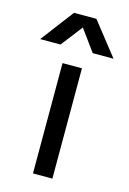

<svg xmlns="http://www.w3.org/2000/svg" viewBox="-148 -724 519 775"><g transform="rotate(15 111.5 -336.5)"><path d="M264.6 -533.2H177.7L112.3 -623L43 -533.2H-42L62.5 -670.9H156.2ZM151.4 -462.9V-2H70.3V-462.9Z"/></g></svg>

Font: BF_TEXT
Style: Regular
Weight: 400
Foundry: EA DICE
Version: Version 1.404